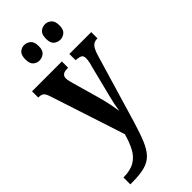

<svg xmlns="http://www.w3.org/2000/svg" viewBox="-306 -805 1087 1087"><g transform="rotate(-45 237.0 -261.5)"><path d="M21 175Q77 175 111.5 154.5Q146 134 166 96Q186 58 200 7L55 -437Q45 -469 34.5 -477.5Q24 -486 4 -486H0V-536H239V-486H236Q208 -486 197.5 -477Q187 -468 187 -453Q187 -442 190.5 -427.5Q194 -413 199 -396L244 -237Q255 -197 261.5 -163.5Q268 -130 271 -108Q278 -158 291 -206L339 -397Q343 -409 346 -424.5Q349 -440 349 -452Q349 -472 337.5 -478Q326 -484 302 -486H299V-536H474V-486H471Q448 -486 434 -471.5Q420 -457 407 -415L285 -4Q264 66 245 111.5Q226 157 201 183Q176 209 136.5 219.5Q97 230 36 230H21ZM321 -629Q299 -629 282.5 -642.5Q266 -656 266 -690Q266 -725 282.5 -739Q299 -753 321 -753Q340 -753 357 -739Q374 -725 374 -690Q374 -656 357 -642.5Q340 -629 321 -629ZM153 -629Q133 -629 117 -642.5Q101 -656 101 -690Q101 -725 117 -739Q133 -753 153 -753Q174 -753 191 -739Q208 -725 208 -690Q208 -656 191 -642.5Q174 -629 153 -629Z"/></g></svg>

Font: Noto Serif ExtraCondensed
Style: Bold
Weight: 700
Width: 2
Designer: Monotype Design Team
Foundry: Monotype Imaging Inc.
Version: Version 2.014; ttfautohint (v1.8.4.7-5d5b)